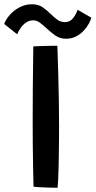

<svg xmlns="http://www.w3.org/2000/svg" viewBox="-74 -876 450 902"><path d="M196.5 6Q182.5 6 161.8 5.5Q141 5 120 4Q99 3 83.5 1Q82.5 -34.5 81.5 -87.5Q80.5 -140.5 80 -198.8Q79.5 -257 79.5 -307.5Q79.5 -381.5 80.2 -470.5Q81 -559.5 82.5 -658Q89 -658.5 103 -659Q117 -659.5 134 -660Q151 -660.5 167.5 -660.8Q184 -661 195.5 -661Q197.5 -602 199.5 -535.8Q201.5 -469.5 202.5 -404.2Q203.5 -339 203.5 -283Q203.5 -257 203.2 -223.8Q203 -190.5 202.5 -155.5Q202 -120.5 201.2 -88.2Q200.5 -56 199.2 -31.2Q198 -6.5 196.5 6ZM-54.5 -763.5Q-46.5 -785 -27.8 -806.2Q-9 -827.5 18 -841.8Q45 -856 77 -856Q106 -856 126.5 -841.8Q147 -827.5 164 -810.5Q179 -795.5 195 -783.8Q211 -772 231 -772Q254 -772 268.5 -789.8Q283 -807.5 290.5 -830L355 -793Q352.5 -782 343.5 -765.2Q334.5 -748.5 319.5 -732.2Q304.5 -716 283.8 -705Q263 -694 236 -694Q207 -694 184.5 -710.2Q162 -726.5 143.5 -744Q128 -758.5 113.2 -769.5Q98.5 -780.5 82.5 -780.5Q63 -780.5 47.8 -769.8Q32.5 -759 22.5 -744Q12.5 -729 6.5 -715Z"/></svg>

Font: Grandstander Thin Medium
Style: Regular
Weight: 500
Version: Version 1.200